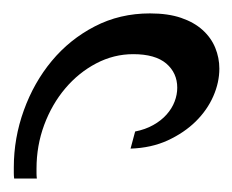

<svg xmlns="http://www.w3.org/2000/svg" viewBox="-61 -848 345 285"><path d="M132.8 -627.4 139.6 -652.8Q154.8 -655.8 166.5 -662.4Q178.2 -668.9 186.3 -678Q194.3 -687 198.2 -697.3Q202.1 -707.5 202.1 -717.8Q202.1 -739.7 185.8 -753.7Q169.4 -767.6 136.7 -767.6Q107.9 -767.6 81.8 -753.9Q55.7 -740.2 35.9 -716.8Q16.1 -693.4 4.6 -662.6Q-6.8 -631.8 -6.8 -597.7Q-6.8 -593.8 -6.8 -590.3Q-6.8 -586.9 -6.3 -583H-40Q-40.5 -586.9 -40.5 -591.3Q-40.5 -595.7 -40.5 -599.6Q-40.5 -643.1 -25.6 -684.3Q-10.7 -725.6 15.9 -757.6Q42.5 -789.6 79.6 -808.8Q116.7 -828.1 161.6 -828.1Q188.5 -828.1 207.8 -821.5Q227.1 -814.9 239.7 -803.5Q252.4 -792 258.5 -777.1Q264.6 -762.2 264.6 -746.1Q264.6 -725.6 255.6 -705.1Q246.6 -684.6 229.5 -667.7Q212.4 -650.9 188 -639.6Q163.6 -628.4 132.8 -627.4Z"/></svg>

Font: Arian AMU Serif
Style: Italic
Weight: 400
Italic angle: -15°
Designer: Ruben Hakobyan (Tarumian)
Foundry: Ruben Hakobyan (Tarumian)
Version: Version 1.002